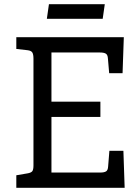

<svg xmlns="http://www.w3.org/2000/svg" viewBox="-20 -898 660 918"><path d="M576 0H58V-60L111 -69Q129 -72 134.5 -79.5Q140 -87 140 -107V-618Q140 -638 134.5 -647Q129 -656 111 -658L58 -664V-720H572L566 -548H502L496 -618Q495 -636 486 -641.5Q477 -647 458 -647H226V-412H460V-339H226V-73H459Q478 -73 487 -78.5Q496 -84 497 -102L503 -177H570ZM204 -808 214 -878H481L471 -808Z"/></svg>

Font: Enriqueta
Style: Regular
Weight: 400
Designer: Viviana Monsalve, Gustavo Ibarra
Foundry: Viviana Monsalve, Gustavo Ibarra
Version: Version 1.002